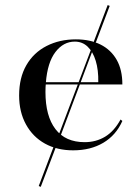

<svg xmlns="http://www.w3.org/2000/svg" viewBox="-20 -583 555 759"><path d="M212.1 -26.6 204.8 -30.6 351.6 -418.5 358.1 -415.3ZM141.1 155.6 133.1 152.4 200.8 -26.6 208.9 -22.6ZM358.9 -415.3 350.8 -418.5 405.6 -562.9 413.7 -559.7ZM269.4 11.3Q205.6 11.3 157.7 -15.3Q109.7 -41.9 82.7 -91.1Q55.6 -140.3 55.6 -205.6Q55.6 -275.8 84.3 -325.4Q112.9 -375 164.1 -401.2Q215.3 -427.4 279.8 -427.4Q336.3 -427.4 377.4 -406.9Q418.5 -386.3 441.1 -346.8Q463.7 -307.3 463.7 -249.2H123.4L121.8 -258.1H368.5Q369.4 -306.5 358.5 -342.3Q347.6 -378.2 326.6 -398.4Q305.6 -418.5 275.8 -418.5Q230.6 -418.5 199.2 -377.4Q167.7 -336.3 161.3 -256.5V-254.8Q160.5 -246.8 160.1 -238.3Q159.7 -229.8 159.7 -219.4Q159.7 -124.2 199.2 -72.6Q238.7 -21 314.5 -21Q359.7 -21 395.6 -42.7Q431.5 -64.5 456.5 -110.5L463.7 -104.8Q438.7 -48.4 388.3 -18.5Q337.9 11.3 269.4 11.3Z"/></svg>

Font: Playfair 144pt SemiExpanded SemiBold
Style: Regular
Weight: 600
Width: 6
Designer: Claus Eggers Sørensen
Foundry: Claus Eggers Sørensen
Version: Version 2.203